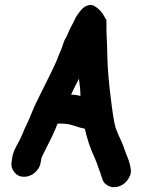

<svg xmlns="http://www.w3.org/2000/svg" viewBox="-20 -683 580 783"><path d="M78 38C94 38 110 32 123 20C136 8 144 -5 146 -21L149 -39C152 -45 159 -61 172 -86C185 -111 200 -141 214 -177L215 -179H230C248 -179 266 -176 283 -170C300 -164 315 -160 326 -158C334 -121 347 -80 367 -37C370 -30 373 -23 376 -15C379 -7 381 2 385 11C389 20 391 27 392 32L396 42C399 57 408 68 422 75C436 82 452 82 468 76C484 70 496 59 505 44C514 29 516 14 512 -1L510 -11C508 -20 504 -31 500 -42C496 -53 491 -63 488 -73C485 -83 480 -96 474 -109C468 -122 463 -132 460 -140C457 -148 454 -156 451 -163C444 -189 438 -231 431 -289C424 -347 419 -400 418 -446C417 -492 416 -521 415 -534C414 -547 414 -570 414 -602L407 -613C398 -631 385 -646 366 -658C357 -664 347 -664 335 -660C323 -656 313 -646 304 -634C295 -622 289 -613 286 -606C283 -599 278 -589 272 -578C266 -567 262 -558 259 -551C256 -544 253 -536 249 -530C245 -524 242 -517 239 -508L231 -485C229 -479 227 -474 224 -468C221 -462 217 -451 211 -436C205 -421 199 -409 195 -401C191 -393 187 -384 182 -374L149 -308C132 -274 118 -245 109 -222C100 -199 93 -184 88 -174C83 -164 78 -153 73 -140C68 -127 60 -111 49 -91C38 -71 32 -55 30 -42L27 -21C25 -5 29 8 39 20C49 32 62 38 78 38ZM270 -297 281 -321C288 -335 295 -349 302 -362C306 -333 308 -310 308 -294V-293C308 -292 308 -292 309 -291C298 -295 285 -297 270 -297Z"/></svg>

Font: AppleStorm
Style: XbdIta
Weight: 800
Foundry: Cannot Into Space Fonts
Version: Version 1.01